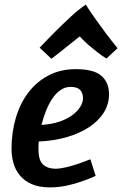

<svg xmlns="http://www.w3.org/2000/svg" viewBox="-20 -802 530 833"><path d="M30 -156Q30 -124 38.5 -94Q47 -64 66.5 -40.5Q86 -17 118 -3Q150 11 197 11Q233 11 268.5 3.5Q304 -4 332 -14Q365 -25 395 -39L372 -111Q342 -99 315 -90Q291 -82 265.5 -76Q240 -70 220 -70Q187 -70 167 -88Q147 -106 147 -153Q147 -161 147 -170Q147 -179 148 -188Q215 -191 271 -207.5Q327 -224 367.5 -251Q408 -278 430.5 -314Q453 -350 453 -394Q453 -444 420 -473Q387 -502 309 -502Q242 -502 190 -474.5Q138 -447 102.5 -400Q67 -353 48.5 -290Q30 -227 30 -156ZM286 -425Q315 -425 327.5 -412Q340 -399 340 -376Q340 -358 328.5 -339Q317 -320 294.5 -303Q272 -286 238.5 -274.5Q205 -263 160 -260Q168 -292 180 -322Q192 -352 207.5 -375Q223 -398 243 -411.5Q263 -425 286 -425ZM203 -547Q222 -561 242 -577Q259 -591 281 -608.5Q303 -626 326 -644Q346 -622 366 -605Q386 -588 403 -575Q422 -560 442 -548L490 -593Q466 -622 442 -654Q422 -681 397.5 -715Q373 -749 352 -782Q321 -761 286.5 -729Q252 -697 222 -667Q187 -632 152 -595Z"/></svg>

Font: Amaranth
Style: Italic
Weight: 400
Designer: Gesine Todt
Foundry: Gesine Todt
Version: Version 1.001